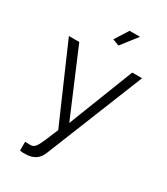

<svg xmlns="http://www.w3.org/2000/svg" viewBox="-230 -829 1001 1152"><g transform="rotate(30 271.0 -253.0)"><path d="M301 -620 256 -637 315 -730H387ZM105 160Q143 162 151 160Q169 158 185 130Q201 102 242 0L15 -521H87L278 -70L454 -521H522L252 151Q225 222 146 223Q126 225 105 221Z"/></g></svg>

Font: Raleway-v4020
Style: Regular
Weight: 400
Designer: Matt McInerney, Pablo Impallari, Rodrigo Fuenzalida
Foundry: Matt McInerney, Pablo Impallari, Rodrigo Fuenzalida
Version: Version 4.020;PS 004.020;hotconv 1.0.88;makeotf.lib2.5.64775